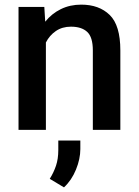

<svg xmlns="http://www.w3.org/2000/svg" viewBox="-20 -558 597 825"><path d="M284.7 -443.4Q247.6 -443.4 220.2 -424.8Q192.9 -406.2 177.2 -375.5V0H59.6V-528.3H170.4L174.3 -464.8Q202.1 -499.5 241.5 -518.8Q280.8 -538.1 329.1 -538.1Q405.8 -538.1 451.4 -493.7Q497.1 -449.2 497.1 -341.3V0H378.9V-341.8Q378.9 -398.4 354.7 -420.9Q330.6 -443.4 284.7 -443.4ZM325.2 45.9V82.5Q325.2 125 306.4 170.9Q287.6 216.8 254.9 247.1L193.8 210.4Q210.9 183.1 220.7 153.8Q230.5 124.5 230.5 86.9V45.9Z"/></svg>

Font: Vazirmatn FD Medium
Style: Regular
Weight: 500
Designer: Saber Rastikerdar
Foundry: Saber Rastikerdar
Version: Version 33.003